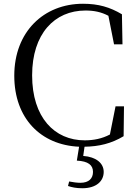

<svg xmlns="http://www.w3.org/2000/svg" viewBox="-20 -765 731 1022"><path d="M389 90C450 93 475 114 475 150C475 185 453 208 408 208C390 208 369 205 348 201L342 225C362 232 386 237 418 237C493 237 532 199 532 150C532 104 492 70 423 65L430 16C507 15 573 -1 638 -40L640 -199H595L565 -49C523 -27 479 -18 431 -18C270 -18 151 -140 151 -364C151 -585 270 -709 435 -709C481 -709 519 -701 557 -681L587 -529H632L629 -689C565 -727 504 -745 422 -745C213 -745 56 -596 56 -362C56 -135 197 7 401 16Z"/></svg>

Font: Noto Serif CJK TC
Style: Regular
Weight: 400
Designer: Ryoko NISHIZUKA 西塚涼子 (kana & ideographs); Frank Grießhammer (Latin, Greek & Cyrillic); Wenlong ZHANG 张文龙 (bopomofo); San
Foundry: Adobe
Version: Version 2.001;hotconv 1.1.0;makeotfexe 2.6.0